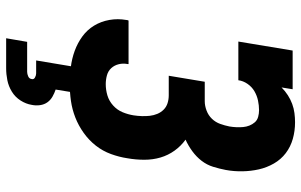

<svg xmlns="http://www.w3.org/2000/svg" viewBox="-202 -582 1003 640"><g transform="rotate(90 300.0 -261.5)"><path d="M260 8Q232 8 203.5 4.5Q175 1 149 -8.5Q123 -18 101 -34Q79 -50 65 -73Q51 -96 46 -124Q41 -152 46 -180Q46 -182 46.5 -184Q47 -186 48 -188H193Q193 -187 193 -186.5Q193 -186 193 -185Q190 -170 193.5 -155.5Q197 -141 206.5 -130.5Q216 -120 230.5 -116Q245 -112 260 -112Q279 -112 297.5 -117.5Q316 -123 331 -136.5Q346 -150 353.5 -168Q361 -186 364 -205Q366 -218 366.5 -232Q367 -246 365.5 -259Q364 -272 359 -284Q354 -296 345 -305Q336 -314 323.5 -318Q311 -322 297 -322H232L252 -442H317Q332 -442 348 -448Q364 -454 375.5 -466Q387 -478 392.5 -493.5Q398 -509 401 -524Q403 -536 403.5 -547.5Q404 -559 403 -570Q402 -581 398 -591Q394 -601 387 -609Q380 -617 369 -620Q358 -623 347 -623Q331 -623 314.5 -619.5Q298 -616 283.5 -607.5Q269 -599 259 -584.5Q249 -570 247 -554H118L148 -735H277L271 -698Q283 -710 297 -719Q311 -728 326 -733.5Q341 -739 356.5 -741Q372 -743 387 -743Q416 -743 442.5 -735.5Q469 -728 490 -712Q511 -696 524.5 -672.5Q538 -649 544 -622.5Q550 -596 550.5 -567.5Q551 -539 546 -512Q542 -491 535.5 -470Q529 -449 515.5 -431.5Q502 -414 483.5 -400.5Q465 -387 445 -378Q466 -363 481.5 -341.5Q497 -320 504.5 -294.5Q512 -269 512 -240.5Q512 -212 507 -184Q503 -157 493 -129.5Q483 -102 465 -79Q447 -56 422.5 -38.5Q398 -21 371 -10.5Q344 0 316 4Q288 8 260 8ZM107 220 119 150H219Q226 150 234 146.5Q242 143 243 135Q245 128 238 124Q231 120 224 120H181L201 0H287L278 55Q290 59 301.5 65.5Q313 72 320.5 82.5Q328 93 330 107Q332 121 329 135Q326 154 314.5 172Q303 190 285 201Q267 212 247 216Q227 220 207 220Z"/></g></svg>

Font: Iosevka Etoile Heavy Oblique
Style: Regular
Weight: 900
Italic angle: -9°
Designer: Belleve Invis
Foundry: Belleve Invis
Version: Version 15.5.2; ttfautohint (v1.8.4)